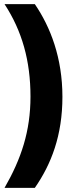

<svg xmlns="http://www.w3.org/2000/svg" viewBox="-20 -754 366 932"><path d="M283 -284C283 -473 225 -623 149 -734H2C87 -604 128 -459 128 -285C128 -117 83 17 2 158H149C229 43 283 -97 283 -284Z"/></svg>

Font: Noto Sans Hebrew ExtraCondensed Black
Style: Regular
Weight: 900
Width: 2
Designer: Monotype Design Team
Foundry: Monotype Imaging Inc.
Version: Version 2.004